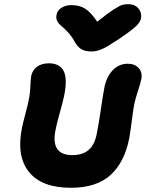

<svg xmlns="http://www.w3.org/2000/svg" viewBox="-20 -930 697 910"><path d="M589.8 -910.2Q617.2 -910.2 634 -892.3Q650.9 -874.5 648.9 -848.1Q647.5 -829.6 628.7 -809.8Q609.9 -790 543.9 -745.1Q501.5 -717.8 487.1 -709.2Q472.7 -700.7 453.1 -693.4Q433.6 -686 414.1 -686Q383.3 -686 365 -697.3Q346.7 -708.5 333 -733.9Q318.8 -759.3 300.3 -779.1Q281.7 -798.8 270 -807.9Q258.3 -816.9 251.5 -829.8Q244.6 -842.8 248 -859.9Q251.5 -880.9 271.5 -893.3Q291.5 -905.8 318.8 -905.8Q356.4 -905.8 383.5 -888.9Q410.6 -872.1 440.9 -827.1Q489.3 -866.2 518.8 -885Q548.3 -903.8 560.3 -907Q572.3 -910.2 589.8 -910.2ZM315.9 -40Q177.7 -40 117.4 -115Q57.1 -189.9 84 -323.2Q88.9 -347.7 100.6 -391.6Q112.3 -435.5 115.2 -451.2Q123 -488.3 124 -520.5Q125 -552.7 127.9 -569.8Q133.8 -598.1 155.8 -614Q177.7 -629.9 211.9 -629.9Q262.7 -629.9 281.5 -593.8Q300.3 -557.6 284.2 -477.1Q279.8 -454.6 263.7 -396.7Q247.6 -338.9 243.2 -314Q218.8 -194.8 323.2 -194.8Q372.6 -194.8 400.9 -220Q429.2 -245.1 439 -297.9Q448.2 -344.2 458 -411.4Q467.8 -478.5 475.1 -517.1Q485.4 -566.9 514.6 -597.4Q543.9 -627.9 585.9 -627.9Q618.7 -627.9 637.2 -607.4Q655.8 -586.9 649.9 -555.2Q647 -539.1 634.3 -500.5Q621.6 -461.9 616.2 -436Q611.8 -413.1 604.7 -357.9Q597.7 -302.7 592.8 -275.9Q570.3 -160.6 503.7 -100.3Q437 -40 315.9 -40Z"/></svg>

Font: Shantell Sans Irregular
Style: Bold Italic
Weight: 700
Italic angle: -11.31°
Designer: Stephen Nixon, Anya Danilova, Shantell Martin
Foundry: Arrow Type
Version: Version 1.006;[9816181b4]